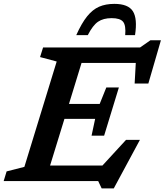

<svg xmlns="http://www.w3.org/2000/svg" viewBox="-42 -958 872 1016"><path d="M496 39 477.5 0H-22.5L-7 -51L87 -75L258 -632.5L170 -656L186 -707H699.5L754 -745H809.5L743 -516H670.5L676.5 -625H389.5L323 -408H485.5L520.5 -495H587L509 -240H442.5L461.5 -329H299L223 -82H500L625 -218H698.5L560 39ZM549 -862Q504.5 -862 476.8 -843Q449 -824 422.5 -772H361.5Q390 -835.5 419 -871.5Q448 -907.5 482.5 -922.5Q517 -937.5 563 -937.5Q636.5 -937.5 661.2 -898.5Q686 -859.5 672.5 -772H620.5Q625 -824 609.2 -843Q593.5 -862 549 -862Z"/></svg>

Font: Newsreader 6pt Medium
Style: Italic
Weight: 500
Italic angle: -17°
Designer: Hugues Gentile
Foundry: Production Type
Version: Version 1.003; ttfautohint (v1.8.3)